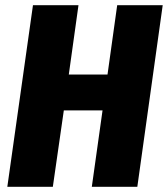

<svg xmlns="http://www.w3.org/2000/svg" viewBox="-20 -714 642 734"><path d="M8 0 106 -694H280L243 -429H391L428 -694H602L505 0H331L372 -292H224L182 0Z"/></svg>

Font: Fira Sans Condensed ExtraBold
Style: Italic
Weight: 800
Width: 3
Italic angle: -8°
Designer: bBox Type GmbH & Carrois Corporate GbR & Edenspiekermann AG
Foundry: bBox Type GmbH & Carrois Corporate GbR & Edenspiekermann AG
Version: Version 4.301